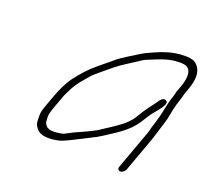

<svg xmlns="http://www.w3.org/2000/svg" viewBox="-86 -546 712 655"><g transform="rotate(20 270.5 -218.0)"><path d="M427.3 -9 472.4 -133C475.3 -141 477.7 -148.3 479.4 -155C481.6 -161 483.5 -167 485 -173C487.6 -180.3 490.1 -188 492.3 -196L499.1 -220C504.5 -245.9 507.5 -267.8 517.4 -295C521.6 -306.7 522.3 -314.2 525.9 -324L531.4 -339C544.4 -374.8 544.9 -401.7 532.4 -420C522.1 -435 510.8 -441 481.5 -441C431.5 -441 392.6 -422.7 354.4 -405C335.7 -396.3 322.6 -385.6 302.1 -374C281 -360.2 271.1 -354.7 254.8 -340L237.7 -326C232 -321.3 223.9 -314.7 213.4 -306C186.4 -283.7 165.8 -260.9 144.4 -232C129.8 -212.2 116.4 -182.5 106.8 -156L93.3 -119C86.4 -100 84.4 -92.5 84.4 -78C85 -62 83.4 -50.9 91.6 -40C100.5 -25.9 113.7 -18 140.6 -18C154.4 -18 176.4 -21.3 187.5 -26C209.9 -35.5 232.8 -47.4 255.5 -59L275.1 -69C289.4 -75.6 299.9 -81.6 312.8 -90C350.4 -114.6 390.8 -137.4 417.8 -178L427.6 -194C430.9 -199.3 434.6 -205 438.8 -211C447.4 -225.1 492.7 -268 472.1 -276.5C464.9 -279.5 458 -276.7 451.5 -268C442.8 -255.4 437.8 -247.5 427.9 -236C416 -219.9 404.6 -202.1 394 -184C376.2 -158.6 351.4 -142.4 326.4 -126L303.4 -111C282.3 -95.5 256.6 -85.2 232.9 -74C215.9 -67.5 199.9 -57.7 184.2 -50C176.4 -47.3 159.1 -45 150.4 -45C144.4 -45 139.5 -45.3 135.7 -46L125.2 -50C120.5 -53.6 113.2 -62.5 113.5 -70C113 -76.8 111.1 -91.1 114.8 -101C115.5 -105 117.4 -111 120.3 -119L139.6 -172C142 -176.7 144.8 -182.5 148 -189.5C163.7 -223.7 185.2 -245.6 206.3 -270C215.5 -278.5 241.4 -300 251.1 -308L268.2 -322C287.8 -338 319.3 -356.4 341 -371C347.4 -375.7 353.4 -379.3 359 -382C393.8 -395.3 427.6 -414 471.7 -414C477 -414 482.6 -413.7 488.3 -413C517.9 -408.6 517.4 -374.7 504.4 -339L499.7 -326C494.3 -314.6 494.7 -306.9 490.4 -295C480.6 -268 478.2 -243 471.3 -218L464.6 -194C462.4 -186 460.2 -179 458 -173L452.7 -153L400.3 -9C397.5 -1.3 401.2 5 408.7 5C416.2 5 424.5 -1.3 427.3 -9Z"/></g></svg>

Font: Take Off
Style: Drunk
Weight: 400
Foundry: Cannot Into Space Fonts
Version: Version 0.89